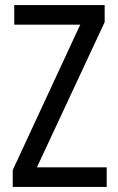

<svg xmlns="http://www.w3.org/2000/svg" viewBox="-20 -734 464 754"><path d="M399 0V-77H125L391 -647V-714H36V-637H295L30 -66V0Z"/></svg>

Font: Noto Sans Malayalam Condensed
Style: Regular
Weight: 400
Width: 3
Designer: Jelle Bosma - Monotype Design Team
Foundry: Monotype Imaging Inc.
Version: Version 2.104